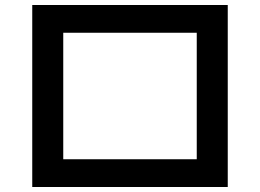

<svg xmlns="http://www.w3.org/2000/svg" viewBox="-20 -744 1040 768"><path d="M109 4V-724H891V4ZM233 -107H767V-613H233Z"/></svg>

Font: Murecho Medium
Style: Regular
Weight: 500
Designer: Neil Summerour
Foundry: Positype
Version: Version 1.010; ttfautohint (v1.8.3)